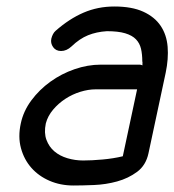

<svg xmlns="http://www.w3.org/2000/svg" viewBox="-20 -571 537 591"><path d="M411 -372 419 -370Q418 -372 418.5 -376Q419 -380 418 -382Q418 -404 414 -421Q410 -438 398.5 -450Q387 -462 365.5 -468.5Q344 -475 309 -475Q277 -473 251 -462.5Q225 -452 200 -428Q185 -414 168 -414Q152 -414 143.5 -426Q135 -438 138 -452Q142 -468 151 -476Q193 -513 237 -532Q281 -551 332 -551Q386 -551 421 -535Q456 -519 474.5 -491.5Q493 -464 496 -427Q499 -390 490 -347L437 -99Q429 -62 402 -42Q375 -22 340.5 -12.5Q306 -3 269.5 -1.5Q233 0 206 0Q166 0 132.5 -14.5Q99 -29 76.5 -54.5Q54 -80 44.5 -115Q35 -150 44 -191Q52 -229 76.5 -262Q101 -295 135 -319.5Q169 -344 209.5 -358Q250 -372 290 -372ZM402 -296H274Q252 -296 227.5 -288.5Q203 -281 181.5 -267Q160 -253 143.5 -233.5Q127 -214 121 -191Q115 -162 123 -140.5Q131 -119 147.5 -105Q164 -91 187.5 -84Q211 -77 236 -77Q262 -77 295.5 -80Q329 -83 358 -90Z"/></svg>

Font: VDS Compensated
Style: Light Italic
Weight: 300
Italic angle: -12°
Designer: artmaker
Foundry: artmaker
Version: Version 1.000 2012 initial release